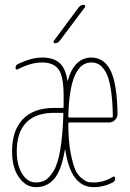

<svg xmlns="http://www.w3.org/2000/svg" viewBox="-20 -770 540 800"><path d="M209 -589.8Q205.1 -589.8 203.6 -593.3Q202.1 -596.7 204.1 -599.6L308.6 -740.2Q316.4 -750 329.1 -750Q333 -750 334.5 -746.6Q335.9 -743.2 334 -740.2L228.5 -599.6Q220.7 -589.8 209 -589.8ZM360.4 -509.8Q269.5 -509.8 264.6 -284.2Q264.6 -280.3 269.5 -280.3H445.3Q450.2 -280.3 450.2 -285.2Q449.2 -356.4 440.9 -403.8Q432.6 -451.2 418.9 -472.7Q405.3 -494.1 391.6 -502Q377.9 -509.8 360.4 -509.8ZM129.9 -9.8Q153.3 -9.8 169.9 -20Q186.5 -30.3 203.6 -58.1Q220.7 -85.9 231 -145.5Q241.2 -205.1 244.1 -293.9Q244.1 -299.8 239.3 -299.8H205.1Q128.9 -299.8 89.4 -259.3Q49.8 -218.8 49.8 -139.6Q49.8 -82 72.3 -45.9Q94.7 -9.8 129.9 -9.8ZM240.2 -320.3Q245.1 -320.3 245.1 -324.2V-370.1Q245.1 -453.1 223.6 -481.4Q202.1 -509.8 155.3 -509.8Q109.4 -509.8 54.7 -481.4Q44.9 -477.5 44.9 -487.3Q44.9 -498 53.7 -502.9Q111.3 -530.3 155.3 -530.3Q202.1 -530.3 227.5 -508.3Q252.9 -486.3 260.7 -434.6Q260.7 -433.6 261.7 -433.6Q262.7 -433.6 262.7 -434.6Q289.1 -529.3 360.4 -530.3Q413.1 -530.3 440.4 -476.6Q467.8 -422.9 469.7 -294.9Q469.7 -281.2 459.5 -270.5Q449.2 -259.8 434.6 -259.8H269.5Q264.6 -259.8 264.6 -253.9Q264.6 -184.6 273.9 -135.3Q283.2 -85.9 293.9 -62.5Q304.7 -39.1 322.3 -25.9Q339.8 -12.7 349.1 -11.2Q358.4 -9.8 370.1 -9.8Q413.1 -9.8 450.2 -33.2Q453.1 -35.2 456.5 -33.7Q460 -32.2 460 -28.3Q460 -14.6 450.2 -9.8Q412.1 9.8 370.1 9.8Q274.4 9.8 252 -146.5Q251 -146.5 250 -144.5Q235.4 -58.6 205.6 -24.4Q175.8 9.8 129.9 9.8Q87.9 9.8 59.1 -30.8Q30.3 -71.3 30.3 -139.6Q30.3 -226.6 75.2 -273.4Q120.1 -320.3 205.1 -320.3Z"/></svg>

Font: Rounded-X Mgen+ 2m thin
Style: Regular
Weight: 100
Designer: [Source Han Sans]
Ryoko NISHIZUKA  (kana & ideographs); Paul D. Hunt (Latin, Greek & Cyrillic); Wenlong ZHANG  (bopomofo
Version: Version 1.059.20150602